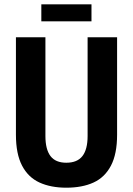

<svg xmlns="http://www.w3.org/2000/svg" viewBox="-20 -860 618 892"><path d="M288 12Q216 12 163.5 -12Q111 -36 82.5 -90.5Q54 -145 54 -234V-687H191V-228Q191 -166 214.5 -135Q238 -104 288 -104Q339 -104 363 -135Q387 -166 387 -228V-687H524V-234Q524 -145 495.5 -90.5Q467 -36 414.5 -12Q362 12 288 12ZM172 -761V-840H405V-761Z"/></svg>

Font: Archivo Condensed
Style: Bold
Weight: 700
Width: 3
Designer: Hector Gatti
Foundry: Omnibus-Type
Version: Version 2.001